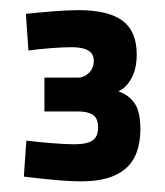

<svg xmlns="http://www.w3.org/2000/svg" viewBox="-20 -820 320 373"><path d="M138.5 -467.7Q115.1 -467.7 81.5 -470.9Q47.8 -474.1 26.3 -476.9L31.2 -546.8Q50.1 -544.4 78.8 -542Q107.6 -539.7 124.1 -539.7Q149.2 -539.7 159.9 -547.2Q170.6 -554.8 170.6 -572Q170.6 -590.4 160.5 -596.9Q150.4 -603.5 131.9 -603.5H66.3V-669.2H130.7Q143.3 -669.2 152.8 -678.3Q162.2 -687.4 162.2 -702.5Q162.2 -728.3 119.3 -728.3Q101.8 -728.3 76.4 -726.3Q51 -724.2 35.2 -721.9L30.3 -793.1Q52.8 -795.5 82 -797.9Q111.2 -800.3 132.6 -800.3Q190.1 -800.3 217.8 -779.9Q245.6 -759.5 245.6 -714.5Q245.6 -686.4 235.4 -668Q225.3 -649.6 210.2 -642.4Q230.6 -635.4 241.6 -619.1Q252.7 -602.9 252.7 -569.8Q252.7 -517.3 224.1 -492.5Q195.5 -467.7 138.5 -467.7Z"/></svg>

Font: TitilliumWeb ExtraLight
Style: Regular
Weight: 400
Designer: Mohamed Gaber, Accademia di Belle Arti di Urbino and others
Foundry: Kief Type Foundry, Accademia di Belle Arti di Urbino and others
Version: Version 3.000; ttfautohint (v1.8.2)